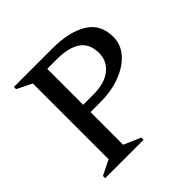

<svg xmlns="http://www.w3.org/2000/svg" viewBox="-167 -821 982 982"><g transform="rotate(-45 324.5 -330.0)"><path d="M60 0V-16L141 -56V-604L60 -644V-660H340Q458 -660 529.5 -617Q601 -574 601 -481Q601 -426 563.5 -383.5Q526 -341 462 -316.5Q398 -292 316 -292H246V-56L338 -16V0ZM246 -605V-345H322Q401 -345 446 -381Q491 -417 491 -473Q491 -543 445.5 -574Q400 -605 315 -605Z"/></g></svg>

Font: Spectral Medium
Style: Regular
Weight: 500
Designer: Jean-Baptiste Levee
Foundry: Production Type
Version: Version 2.001